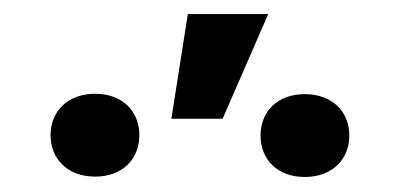

<svg xmlns="http://www.w3.org/2000/svg" viewBox="-20 -855 569 267"><path d="M218.3 -689.9H289.6L353 -835.4H241.2ZM50.3 -667C50.3 -634.3 73.7 -609.4 112.3 -609.4C150.9 -609.4 173.8 -634.3 173.8 -667C173.8 -699.7 150.9 -724.6 112.3 -724.6C73.7 -724.6 50.3 -699.7 50.3 -667ZM342.3 -666.5C342.3 -633.8 365.2 -608.9 403.8 -608.9C442.4 -608.9 465.8 -633.8 465.8 -666.5C465.8 -699.2 442.4 -724.1 403.8 -724.1C365.2 -724.1 342.3 -699.2 342.3 -666.5Z"/></svg>

Font: Shabnam Medium
Style: Regular
Weight: 500
Foundry: DejaVu fonts team - Redesigned by Saber Rastikerdar - Based on Vazir font
Version: Version 5.0.1